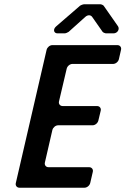

<svg xmlns="http://www.w3.org/2000/svg" viewBox="-20 -878 587 898"><path d="M397 -96H207C195 -96 187 -106 190 -118L225 -270C228 -282 240 -292 252 -292H413C425 -292 437 -302 440 -314L451 -360C454 -372 446 -382 434 -382H273C261 -382 253 -392 256 -404L292 -557C295 -569 307 -579 319 -579H509C521 -579 533 -589 536 -601L546 -645C549 -657 541 -667 529 -667H225C213 -667 201 -657 198 -645L54 -22C51 -10 59 0 71 0H375C387 0 399 -10 402 -22L414 -74C417 -86 409 -96 397 -96ZM411 -799 460 -729C462 -726 472 -722 476 -722H511C529 -722 541 -741 532 -755L465 -851C463 -854 454 -858 450 -858H373C369 -858 358 -854 354 -851L242 -754C227 -741 231 -722 249 -722H283C287 -722 297 -726 301 -729L379 -799C390 -809 404 -809 411 -799Z"/></svg>

Font: DIN Rundschrift
Style: BreitKursiv
Weight: 400
Width: 7
Version: Version 1.027